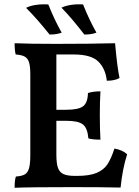

<svg xmlns="http://www.w3.org/2000/svg" viewBox="-20 -883 654 906"><path d="M580 -155Q558 -87 549 2Q459 0 322 0Q123 0 49 3Q49 -34 55 -50Q83 -52 97 -60Q111 -68 117 -89Q123 -110 123 -152V-533Q123 -570 117 -589Q111 -608 96.5 -616Q82 -624 54 -626Q49 -644 49 -679Q117 -676 245 -676Q406 -676 523 -679Q533 -566 544 -515Q522 -502 484 -502Q478 -559 444 -592.5Q410 -626 327 -626H246V-365H292Q350 -365 372 -381.5Q394 -398 395 -444Q419 -452 454 -452Q451 -403 451 -341Q451 -274 454 -224Q417 -224 397 -230Q393 -279 371 -296Q349 -313 292 -313H246V-153Q246 -112 253.5 -91Q261 -70 279.5 -61.5Q298 -53 334 -53H343Q402 -53 435.5 -67Q469 -81 486.5 -107Q504 -133 520 -182Q559 -175 580 -155ZM103 -846Q122 -856 150.5 -860Q179 -864 208 -862Q236 -791 271 -729Q249 -720 214 -720Q155 -794 103 -846ZM270 -847Q289 -856 316 -860Q343 -864 372 -862Q400 -791 435 -729Q413 -720 378 -720Q317 -799 270 -847Z"/></svg>

Font: Vollkorn SC SemiBold
Style: Regular
Weight: 600
Designer: Friedrich Althausen
Foundry: Friedrich Althausen
Version: Version 4.015